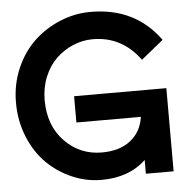

<svg xmlns="http://www.w3.org/2000/svg" viewBox="-52 -761 801 821"><g transform="rotate(-5 349.0 -350.0)"><path d="M351.1 9.8Q286.1 9.8 225.6 -16.4Q165 -42.5 118.2 -88.6Q71.3 -134.8 43.2 -203.4Q15.1 -272 15.1 -351.1Q15.1 -429.7 44.7 -497.8Q74.2 -565.9 123 -611.8Q171.9 -657.7 235.4 -683.8Q298.8 -710 366.2 -710Q558.1 -710 663.1 -564L567.9 -486.8Q490.7 -592.8 365.2 -592.8Q321.8 -592.8 280.8 -575.4Q239.7 -558.1 208 -527.6Q176.3 -497.1 157.2 -450.9Q138.2 -404.8 138.2 -351.1Q138.2 -241.7 203.4 -174.3Q268.6 -106.9 362.8 -106.9Q439.5 -106.9 486.1 -143.6Q532.7 -180.2 542 -244.1H265.1V-356.9H661.1V0H542V-59.1Q470.2 9.8 351.1 9.8Z"/></g></svg>

Font: Cakra Normal
Style: Regular
Weight: 400
Designer: Lucia Kollert, Vojtech Kollert
Foundry: OoM Type
Version: Version 1.000;Glyphs 3.1.1 (3148)